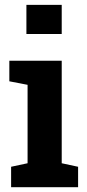

<svg xmlns="http://www.w3.org/2000/svg" viewBox="-20 -782 363 802"><path d="M26.4 0V-85.4L95.2 -100.1V-427.7L19 -442.4V-528.3H237.8V-100.1L306.2 -85.4V0ZM90.3 -640.1V-761.7H237.8V-640.1Z"/></svg>

Font: Roboto Slab
Style: Bold
Weight: 700
Designer: Google
Version: Version 2.000; ttfautohint (v1.8.1.43-b0c9)